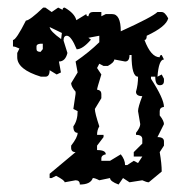

<svg xmlns="http://www.w3.org/2000/svg" viewBox="-20 -478 484 506"><path d="M93.8 -458H99.6L116.2 -446.3L133.3 -458L145 -452.1Q145 -458 150.4 -458Q176.8 -442.9 181.2 -424.8L207.5 -440.9Q207.5 -435.1 212.9 -435.1Q214.8 -446.3 224.6 -446.3H247.1V-435.1L258.8 -440.9H275.4Q298.3 -440.9 298.3 -395.5Q381.3 -433.1 395 -446.3H406.2Q414.6 -446.3 423.3 -429.7Q418 -407.7 366.7 -383.8Q366.7 -372.6 360.8 -372.6Q377.9 -327.1 400.9 -327.1Q400.9 -333 406.2 -333L412.1 -321.3Q398.4 -321.3 395 -275.9L406.2 -281.7L412.1 -270.5V-264.6Q412.1 -253.4 400.9 -253.4Q389.2 -253.4 389.2 -275.9H377.9V-270.5Q412.1 -217.8 412.1 -196.3Q400.9 -194.8 400.9 -185.1V-173.8Q412.1 -159.7 412.1 -150.9L395 -116.7Q412.1 -116.7 412.1 -105.5V-94.2L400.9 -77.1Q406.2 -46.4 406.2 -25.9L372.1 2.4Q366.2 2.4 355 -2.9L321.3 2.4L304.2 -8.8L292.5 8.3Q270 0 270 -8.8L241.7 -2.9Q230.5 -8.8 224.6 -8.8Q218.8 8.3 190.4 8.3Q190.4 -2.9 179.2 -2.9L150.4 2.4Q150.4 -2.9 127.9 -14.6L116.2 -8.8H110.8V-20L179.2 -77.1Q167.5 -77.1 167.5 -88.4V-94.2Q184.6 -116.2 184.6 -127.9Q173.3 -127.9 173.3 -145Q184.6 -160.6 184.6 -185.1L173.3 -190.9L179.2 -230.5V-236.3Q167.5 -250 167.5 -258.8L184.6 -287.1L179.2 -315.9Q214.8 -340.3 241.7 -366.7V-383.8L212.9 -378.4L219.7 -373.5Q197.8 -348.1 182.1 -348.1Q167.5 -383.8 156.2 -383.8Q147.5 -383.8 147.5 -371.1L157.7 -338.4Q152.3 -315.9 135.3 -315.9L140.6 -287.1L129.4 -281.7L110.8 -293Q110.8 -275.9 99.6 -275.9H87.9Q25.4 -294.9 25.4 -327.1V-338.4L31.2 -350.1Q20 -355.5 14.2 -355.5V-372.6Q22.5 -372.6 48.3 -423.8Q58.1 -423.8 93.8 -458ZM110.8 -406.7Q112.3 -395.5 141.1 -375L143.1 -391.1ZM321.3 -333Q321.3 -315.9 309.6 -315.9L281.2 -321.3Q281.2 -313.5 264.2 -304.2H252.9L241.7 -310.1L235.8 -298.8L247.1 -281.7Q235.8 -245.6 235.8 -241.7Q247.1 -240.2 247.1 -230.5V-219.2L230 -190.9Q230 -180.2 241.7 -145Q235.8 -135.3 235.8 -122.6H252.9V-116.7L235.8 -94.2V-82.5Q258.8 -82.5 258.8 -71.3Q247.1 -69.3 247.1 -60.1V-54.2H270L298.3 -71.3Q309.6 -57.1 309.6 -43H315.4L332.5 -54.2L343.8 -48.3L355 -65.4H332.5V-77.1L355 -99.6V-111.3Q355 -122.6 338.4 -122.6V-127.9Q349.6 -142.1 349.6 -150.9L343.8 -185.1Q343.8 -195.8 355 -224.6Q338.4 -224.6 338.4 -236.3Q343.8 -254.9 343.8 -275.9Q326.7 -275.9 326.7 -333ZM92.8 -362.8H86.9Q76.2 -361.8 76.2 -356V-348.6Q76.2 -341.3 86.9 -341.3L92.8 -348.6Z"/></svg>

Font: Truetypewriter PolyglOTT
Style: Regular
Weight: 400
Designer: Sergey Beatoff a.k.a. Sam_T
Version: Version 3.76